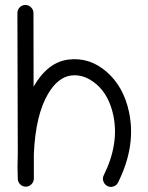

<svg xmlns="http://www.w3.org/2000/svg" viewBox="-20 -733 587 759"><path d="M50.3 -124 48.8 -681.6Q48.8 -694.8 58.1 -704.1Q67.4 -713.4 80.3 -713.4Q93.3 -713.4 102.8 -703.9Q112.3 -694.3 112.3 -681.6L112.8 -390.6Q168.5 -487.8 251.5 -497.6Q334.5 -507.3 401.4 -449.2Q468.3 -391.1 489.7 -291.5Q519 -156.7 446.8 -11.7Q440.9 0 428.5 4.2Q416 8.3 404.5 2.4Q393.1 -3.4 388.7 -15.9Q384.3 -28.3 390.1 -40Q452.1 -165 427.7 -278.3Q410.6 -356.9 362.3 -398.9Q314 -440.9 261.7 -434.6Q209.5 -428.2 170.4 -362.8Q120.1 -277.8 113.8 -122.6V-26.9Q113.8 -15.1 105 -5.4Q96.2 4.4 83.3 4.9Q70.3 5.4 60.5 -3.7Q50.8 -12.7 50.3 -25.4Q48.3 -77.6 50.3 -124Z"/></svg>

Font: Chilanka
Style: Regular
Weight: 400
Designer: Santhosh Thottingal <santhosh.thottingal@gmail.com>
Foundry: Swathanthra Malayalam Computing(SMC)
Version: Version 1.3; 20181103